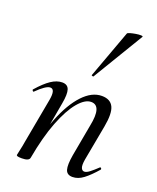

<svg xmlns="http://www.w3.org/2000/svg" viewBox="-138 -815 744 908"><g transform="rotate(20 234.0 -361.5)"><path d="M337 9Q309 9 302 -14Q295 -37 304 -89L333 -248Q355 -355 300 -355Q269 -355 235 -314.5Q201 -274 171 -197Q141 -120 121 -9L107 -10Q128 -127 162.5 -214.5Q197 -302 242.5 -350.5Q288 -399 338 -399Q381 -399 396 -368Q411 -337 398 -267L365 -89Q360 -59 365 -46.5Q370 -34 381 -34Q392 -34 407.5 -46Q423 -58 443 -77Q446 -81 450 -77Q454 -73 451 -69Q419 -32 392 -11.5Q365 9 337 9ZM82 8Q66 8 60.5 6Q55 4 55 1Q55 -2 60.5 -25Q66 -48 70 -74L111 -297Q121 -353 95 -353Q84 -353 67 -341.5Q50 -330 29 -309Q26 -305 22 -309.5Q18 -314 21 -317Q56 -357 84.5 -376Q113 -395 140 -395Q167 -395 174.5 -373Q182 -351 173 -302L121 -9Q118 8 82 8ZM269 -473Q268 -470 262.5 -472Q257 -474 259 -476L347 -716Q348 -720 360.5 -723.5Q373 -727 388 -729.5Q403 -732 413.5 -731.5Q424 -731 422 -727Z"/></g></svg>

Font: Cormorant Garamond Light Medium
Style: Italic
Weight: 500
Italic angle: -10°
Version: Version 4.001